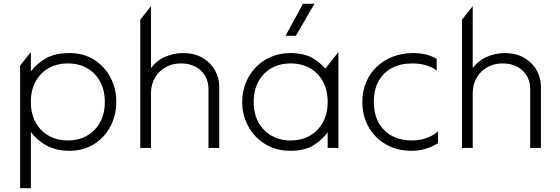

<svg xmlns="http://www.w3.org/2000/svg" viewBox="-20 -772 2923 1002"><path d="M85 210V-430L141 -500V-399Q172.5 -440.5 220 -467.8Q267.5 -495 344 -495Q416.5 -495 471.2 -460.2Q526 -425.5 556.5 -367.5Q587 -309.5 587 -240Q587 -188 569.5 -141.8Q552 -95.5 519.8 -60.2Q487.5 -25 443 -5Q398.5 15 344 15Q273 15 222.8 -12.5Q172.5 -40 141 -84V210ZM334 -39Q390.5 -39 434 -63.8Q477.5 -88.5 502.2 -133.5Q527 -178.5 527 -240Q527 -301.5 502.2 -346.8Q477.5 -392 434 -416.5Q390.5 -441 334 -441Q277.5 -441 234 -416.5Q190.5 -392 165.8 -346.8Q141 -301.5 141 -240Q141 -178.5 165.8 -133.5Q190.5 -88.5 234 -63.8Q277.5 -39 334 -39Z M712 0V-669L768 -740V-392L757 -401Q790 -452 837.2 -473.5Q884.5 -495 933 -495Q996.5 -495 1039 -469Q1081.5 -443 1102.8 -403.2Q1124 -363.5 1124 -323V0H1068V-306Q1068 -366 1028.5 -403.5Q989 -441 923 -441Q880 -441 844.8 -421.5Q809.5 -402 788.8 -366.8Q768 -331.5 768 -285V0Z M1496 15Q1421 15 1364.2 -19.8Q1307.5 -54.5 1275.8 -112.5Q1244 -170.5 1244 -240Q1244 -292 1262.2 -338.2Q1280.5 -384.5 1313.8 -419.8Q1347 -455 1393.5 -475Q1440 -495 1496 -495Q1572 -495 1620.2 -463.8Q1668.5 -432.5 1699 -386L1670 -354V-404L1746 -500V0H1690V-106L1699 -94Q1668.5 -47.5 1620.2 -16.2Q1572 15 1496 15ZM1497 -39Q1553.5 -39 1597 -63.8Q1640.5 -88.5 1665.2 -133.5Q1690 -178.5 1690 -240Q1690 -301.5 1665.2 -346.8Q1640.5 -392 1597 -416.5Q1553.5 -441 1497 -441Q1440.5 -441 1397 -416.5Q1353.5 -392 1328.8 -346.8Q1304 -301.5 1304 -240Q1304 -178.5 1328.8 -133.5Q1353.5 -88.5 1397 -63.8Q1440.5 -39 1497 -39ZM1470 -585 1561 -752H1621L1524 -585Z M2128 15Q2052.5 15 1994.5 -18.2Q1936.5 -51.5 1903.8 -109Q1871 -166.5 1871 -240Q1871 -296 1890.5 -342.5Q1910 -389 1945.8 -423.2Q1981.5 -457.5 2030 -476.2Q2078.5 -495 2136 -495Q2170.5 -495 2201 -488Q2231.5 -481 2259 -465V-404Q2236 -422 2202.8 -431.5Q2169.5 -441 2132 -441Q2070.5 -441 2025.5 -417.2Q1980.5 -393.5 1955.8 -348.8Q1931 -304 1931 -241Q1931 -146.5 1985 -92.8Q2039 -39 2131 -39Q2173 -39 2209.5 -53Q2246 -67 2266 -87V-25Q2234.5 -5.5 2200.5 4.8Q2166.5 15 2128 15Z M2391 0V-669L2447 -740V-392L2436 -401Q2469 -452 2516.2 -473.5Q2563.5 -495 2612 -495Q2675.5 -495 2718 -469Q2760.5 -443 2781.8 -403.2Q2803 -363.5 2803 -323V0H2747V-306Q2747 -366 2707.5 -403.5Q2668 -441 2602 -441Q2559 -441 2523.8 -421.5Q2488.5 -402 2467.8 -366.8Q2447 -331.5 2447 -285V0Z"/></svg>

Font: Geologica-Sharp
Style: Regular
Weight: 100
Designer: Sindre Bremnes, Frode Helland
Foundry: Monokrom Skriftforlag AS
Version: Version 1.010;gftools[0.9.28]